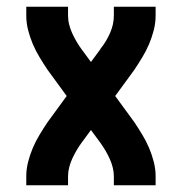

<svg xmlns="http://www.w3.org/2000/svg" viewBox="-20 -550 540 570"><path d="M58 0V-27Q58 -48 63.5 -69.5Q69 -91 77.5 -111Q86 -131 97.5 -150Q109 -169 121 -187L178 -265L121 -343Q109 -361 97.5 -380Q86 -399 77.5 -419Q69 -439 63.5 -460.5Q58 -482 58 -504V-530H182V-504Q182 -490 185.5 -476.5Q189 -463 194.5 -451Q200 -439 207 -427Q214 -415 222 -404L250 -366L278 -404Q278 -405 278 -405Q278 -405 278 -405L279 -406Q287 -416 294 -427.5Q301 -439 306.5 -451.5Q312 -464 315 -477Q318 -490 318 -504V-530H442V-504Q442 -482 436.5 -460.5Q431 -439 422.5 -419Q414 -399 402.5 -380Q391 -361 379 -343L322 -265L379 -187Q391 -169 402.5 -150Q414 -131 422.5 -111Q431 -91 436.5 -69.5Q442 -48 442 -27V0H318V-27Q318 -40 314.5 -53.5Q311 -67 305.5 -79Q300 -91 293 -103Q286 -115 278 -126L250 -164L222 -126Q214 -115 207 -103Q200 -91 194.5 -79Q189 -67 185.5 -53.5Q182 -40 182 -27V0Z"/></svg>

Font: iosevka_custom_sans_ss08 XBd
Style: Regular
Weight: 800
Designer: Belleve Invis
Foundry: Belleve Invis
Version: Version 10.3.0; ttfautohint (v1.8.3)